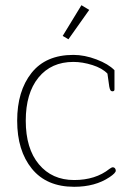

<svg xmlns="http://www.w3.org/2000/svg" viewBox="-20 -708 510 738"><path d="M221 -570 293 -688 323 -670 243 -557ZM46 -244Q46 -358 101 -427.5Q156 -497 262 -497Q305 -497 351 -479.5Q397 -462 420 -438V-364Q420 -357 412 -357Q407 -357 404.5 -361Q402 -365 400 -375L393 -425Q373 -446 335 -458Q297 -470 262 -470Q177 -470 128 -410Q79 -350 79 -244Q79 -137 129.5 -76.5Q180 -16 265 -16Q347 -16 401 -59Q409 -65 414 -65Q419 -65 422 -61Q425 -57 425 -52Q425 -43 401 -27Q346 10 265 10Q159 10 102.5 -59.5Q46 -129 46 -244Z"/></svg>

Font: Maitree ExtraLight
Style: Regular
Weight: 275
Designer: CadsonDemak Team
Foundry: CadsonDemak
Version: Version 1.003